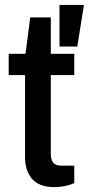

<svg xmlns="http://www.w3.org/2000/svg" viewBox="-20 -743 359 775"><path d="M220.2 -555.2V-723.1H318.8L292 -555.2ZM198.2 12.2Q166 12.2 142.3 2.2Q118.7 -7.8 105.7 -25.4Q92.8 -43 86.9 -63.5Q81.1 -84 81.1 -108.9V-439.9H15.1V-525.9H83L102.1 -672.9H185.1V-525.9H279.8V-439.9H185.1V-121.1Q185.1 -97.7 195.3 -85.9Q205.6 -74.2 228 -74.2H279.8V-3.9Q243.2 12.2 198.2 12.2Z"/></svg>

Font: Archivo Medium
Style: Regular
Weight: 500
Designer: Hector Gatti
Foundry: Omnibus-Type
Version: Version 2.001